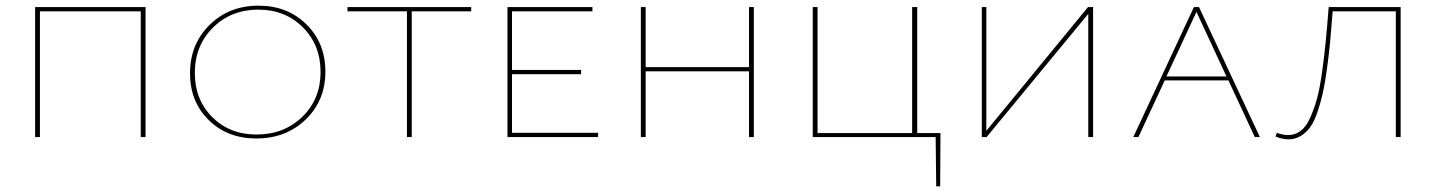

<svg xmlns="http://www.w3.org/2000/svg" viewBox="-20 -484 5070 678"><path d="M494 -459V0H477V-444H121V0H104V-459Z M885 5Q783 5 717 -60Q651 -125 651 -225Q651 -328 720 -396Q789 -464 893 -464Q995 -464 1062 -398Q1129 -332 1129 -231Q1129 -129 1059.5 -62Q990 5 885 5ZM886 -9Q983 -9 1047.5 -71.5Q1112 -134 1112 -230Q1112 -325 1049.5 -387.5Q987 -450 892 -450Q796 -450 732 -386.5Q668 -323 668 -226Q668 -132 729.5 -70.5Q791 -9 886 -9Z M1644 -459V-444H1434V0H1417V-444H1207V-459Z M1788 -15H2092V0H1772V-459H2072V-444H1788V-237H2032V-222H1788Z M2625 -459H2642V0H2625V-232H2260V0H2243V-459H2260V-247H2625Z M3301 -14 3300 174H3286L3284 0H2850V-459H2867V-14H3201V-459H3219V-14Z M3840 -459V0H3823V-435L3464 0H3447V-459H3463V-22L3822 -459Z M4411 0 4318 -200H4093L4000 0H3982L4196 -459H4214L4429 0ZM4099 -214H4311L4205 -442Z M4926 -459V0H4909V-444H4686Q4681 -380 4677 -336.5Q4673 -293 4666 -242Q4659 -191 4651.5 -157Q4644 -123 4632.5 -89Q4621 -55 4607 -35.5Q4593 -16 4573.5 -4Q4554 8 4530 8Q4508 8 4484 -2L4489 -15Q4510 -7 4529 -7Q4553 -7 4572.5 -21.5Q4592 -36 4606 -67Q4620 -98 4630 -133.5Q4640 -169 4648 -225.5Q4656 -282 4661 -333Q4666 -384 4672 -459Z"/></svg>

Font: EauTestSC Thin
Style: Regular
Weight: 250
Designer: Christian Thalmann (Catharsis Fonts)
Version: Version 0.001;PS 000.001;hotconv 1.0.88;makeotf.lib2.5.64775